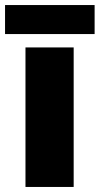

<svg xmlns="http://www.w3.org/2000/svg" viewBox="-34 -741 395 761"><path d="M258 0H67V-553H258ZM341 -721V-606H-14V-721Z"/></svg>

Font: Noto Sans Khmer UI Black
Style: Regular
Weight: 900
Designer: Danh Hong and the Monotype Design Team
Foundry: Monotype Imaging Inc.
Version: Version 2.002; ttfautohint (v1.8.4.7-5d5b)